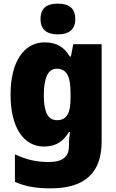

<svg xmlns="http://www.w3.org/2000/svg" viewBox="-20 -796 639 1056"><path d="M298 -776C241 -776 203 -755 203 -691C203 -629 242 -607 298 -607C354 -607 394 -629 394 -691C394 -755 355 -776 298 -776ZM226 -563C113 -563 38 -459 38 -275C38 -93 111 10 222 10C291 10 331 -22 359 -70H365C361 -46 359 -18 359 1V10C359 68 321 95 250 95C177 95 126 82 62 53V204C119 230 179 240 259 240C451 240 539 150 539 -17V-553H383L370 -485H364C334 -535 294 -563 226 -563ZM291 -418C350 -418 368 -372 368 -281V-256C368 -174 348 -135 293 -135C245 -135 221 -177 221 -272C221 -369 245 -418 291 -418Z"/></svg>

Font: Noto Sans Thai SemCond Blk
Style: Regular
Weight: 900
Width: 4
Designer: Monotype Design Team
Foundry: Monotype Imaging Inc.
Version: Version 2.002